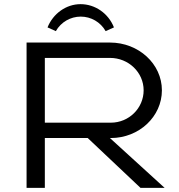

<svg xmlns="http://www.w3.org/2000/svg" viewBox="-20 -905 862 925"><path d="M489 -755 529 -773C502 -841 438 -885 368 -885C299 -885 236 -840 209 -773L249 -755C274 -799 320 -825 369 -825C418 -825 464 -799 489 -755ZM108 0H196V-240H402.6L656.8 0H773L509.6 -240H514C649.8 -240 760 -343 760 -470C760 -597 648 -700 510 -700H108ZM196 -314V-626H510C599.4 -626 672 -556.1 672 -470C672 -383.9 601.2 -314 514 -314Z"/></svg>

Font: Resamitz
Style: Bold
Weight: 700
Designer: gluk
Foundry: gluk
Version: Version 0.047